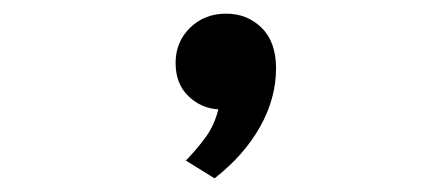

<svg xmlns="http://www.w3.org/2000/svg" viewBox="-20 22 654 281"><path d="M294 283 252 257Q268 240.5 281 222.8Q294 205 299.5 182Q274 180.5 255.5 162.5Q237 144.5 237 114Q237 83.5 258 62.8Q279 42 311 42Q342 42 363 62.8Q384 83.5 384 122Q384 166 360.5 207.8Q337 249.5 294 283Z"/></svg>

Font: Undotted
Style: Bold
Weight: 700
Designer: Delve Withrington, Dave Bailey, Thomas Jockin
Foundry: Delve Fonts LLC
Version: Version 4.000